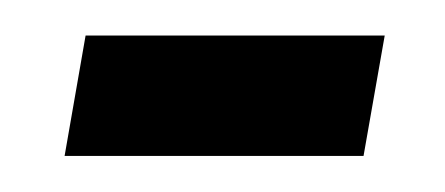

<svg xmlns="http://www.w3.org/2000/svg" viewBox="-20 -334 248 107"><path d="M16 -247.1 27.7 -314.2H194.4L182.6 -247.1Z"/></svg>

Font: Georama
Style: Italic
Weight: 400
Width: 2
Italic angle: -9°
Designer: Jean-Baptiste Levee
Foundry: Production Type
Version: Version 1.000